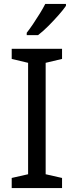

<svg xmlns="http://www.w3.org/2000/svg" viewBox="-20 -964 379 984"><path d="M298 0H40V-52L124 -71V-642L40 -662V-714H298V-662L214 -642V-71L298 -52ZM318 -934Q306 -916 281 -887.5Q256 -859 227.5 -830.5Q199 -802 175 -784H117V-796Q132 -815 149.5 -841Q167 -867 184 -894.5Q201 -922 212 -944H318Z"/></svg>

Font: Noto Sans Chorasmian
Style: Regular
Weight: 400
Designer: Federico Parra Barrios
Foundry: Google LLC
Version: Version 1.004; ttfautohint (v1.8.4.7-5d5b)